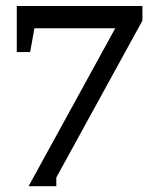

<svg xmlns="http://www.w3.org/2000/svg" viewBox="-20 -644 547 659"><path d="M468.8 -573.2 173.3 -34.7V-4.9H78.1L375.5 -546.9H98.1L83.5 -465.3H37.6V-623.5H468.8Z"/></svg>

Font: Annapurna SIL
Style: Regular
Weight: 400
Designer: Peter Martin, Annie Olsen
Foundry: SIL International
Version: Version 2.000